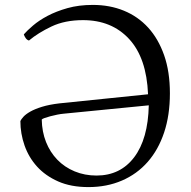

<svg xmlns="http://www.w3.org/2000/svg" viewBox="-20 -745 778 782"><path d="M63 -252Q66 -259 75.5 -269.5Q85 -280 103.5 -290.5Q122 -301 151 -310Q180 -319 222 -324L583 -361Q577 -509 506 -586Q435 -663 318 -663Q244 -663 189.5 -637Q135 -611 98 -580Q90 -582 84.5 -590Q79 -598 77 -605Q90 -620 114.5 -641Q139 -662 174 -680.5Q209 -699 255 -712Q301 -725 358 -725Q427 -725 484.5 -701.5Q542 -678 583.5 -632.5Q625 -587 648.5 -520Q672 -453 672 -365Q672 -276 648.5 -205.5Q625 -135 581.5 -85.5Q538 -36 476.5 -9.5Q415 17 340 17Q269 17 217 -6Q165 -29 131 -66.5Q97 -104 80 -152.5Q63 -201 63 -252ZM373 -30Q470 -30 526.5 -104.5Q583 -179 586 -316L240 -282Q228 -281 213 -278Q198 -275 185 -271.5Q172 -268 162 -264.5Q152 -261 150 -258Q151 -208 167.5 -166.5Q184 -125 213.5 -94.5Q243 -64 284 -47Q325 -30 373 -30Z"/></svg>

Font: Gotu
Style: Regular
Weight: 400
Designer: Sarang Kulkarni & Kailash Malviya
Foundry: Ek Type
Version: Version 2.320;hotconv 1.0.109;makeotfexe 2.5.65596; ttfautoh